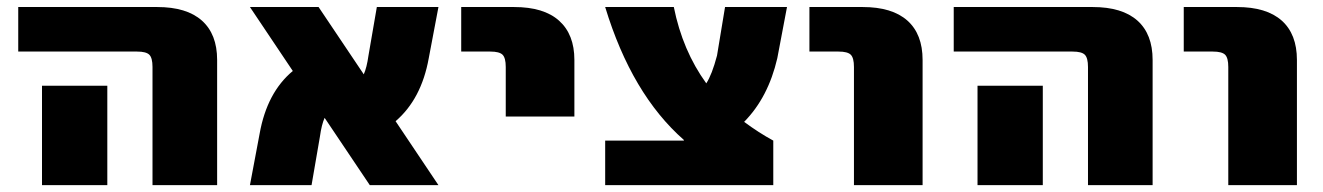

<svg xmlns="http://www.w3.org/2000/svg" viewBox="-20 -540 3860 560"><path d="M33.2 -389.6V-519.5H438.5Q524.4 -519.5 568.8 -480Q613.3 -440.4 613.3 -365.2V0H424.8V-344.7Q424.8 -371.1 415.5 -380.4Q406.2 -389.6 379.9 -389.6ZM102.5 0V-290H293V0Z M709 0 737.3 -150.4Q758.8 -270.5 834 -333L709 -519.5H909.2L1041 -323.2Q1049.8 -342.8 1054.7 -377.9L1079.1 -519.5H1258.8L1230.5 -370.1Q1209 -251 1133.8 -186.5L1258.8 0H1058.6L926.8 -196.3Q918 -176.8 913.1 -141.6L888.7 0Z M1325.2 -389.6V-519.5H1479.5Q1566.4 -519.5 1610.8 -479.5Q1655.3 -439.5 1655.3 -365.2V-200.2H1455.1V-344.7Q1455.1 -371.1 1445.8 -380.4Q1436.5 -389.6 1410.2 -389.6Z M1745.1 0V-129.9H1974.6V-131.8Q1822.3 -265.6 1745.1 -519.5H1945.3Q1970.7 -392.6 2040 -296.9Q2056.6 -322.3 2071.3 -377.9L2094.7 -519.5H2275.4L2247.1 -370.1Q2220.7 -255.9 2150.4 -184.6Q2192.4 -153.3 2235.4 -129.9V0Z M2340.8 -389.6V-519.5H2496.1Q2582 -519.5 2626.5 -480Q2670.9 -440.4 2670.9 -365.2V0H2470.7V-344.7Q2470.7 -371.1 2461.4 -380.4Q2452.1 -389.6 2425.8 -389.6Z M2761.7 -389.6V-519.5H3167Q3252.9 -519.5 3297.4 -480Q3341.8 -440.4 3341.8 -365.2V0H3153.3V-344.7Q3153.3 -371.1 3144 -380.4Q3134.8 -389.6 3108.4 -389.6ZM2831.1 0V-290H3021.5V0Z M3432.6 -389.6V-519.5H3587.9Q3673.8 -519.5 3718.3 -480Q3762.7 -440.4 3762.7 -365.2V0H3562.5V-344.7Q3562.5 -371.1 3553.2 -380.4Q3543.9 -389.6 3517.6 -389.6Z"/></svg>

Font: GenEi M Gothic v2 Black
Style: Regular
Weight: 900
Version: Version 2.0